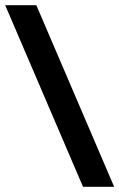

<svg xmlns="http://www.w3.org/2000/svg" viewBox="-20 -720 460 740"><path d="M300 0 0 -700H120L420 0Z"/></svg>

Font: Cuprum
Style: Bold
Weight: 700
Designer: Jovanny Lemonad
Foundry: Jovanny Lemonad
Version: Version 2.000